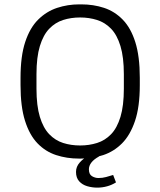

<svg xmlns="http://www.w3.org/2000/svg" viewBox="-20 -716 733 879"><path d="M341 10Q286 10 237 -6Q188 -22 151.5 -60Q115 -98 94.5 -163Q74 -228 74 -326V-360Q74 -459 95.5 -524Q117 -589 155 -626.5Q193 -664 241.5 -680Q290 -696 343 -696H352Q408 -696 456.5 -680Q505 -664 542 -626Q579 -588 599.5 -523Q620 -458 620 -360V-326Q620 -227 598 -162Q576 -97 538.5 -59.5Q501 -22 452.5 -6Q404 10 350 10ZM347 -50Q388 -50 424.5 -61.5Q461 -73 488.5 -101.5Q516 -130 531.5 -181Q547 -232 547 -310V-376Q547 -454 531.5 -505Q516 -556 488.5 -584.5Q461 -613 424.5 -624.5Q388 -636 347 -636Q305 -636 269 -624.5Q233 -613 205.5 -584.5Q178 -556 162.5 -505Q147 -454 147 -376V-310Q147 -232 162.5 -181Q178 -130 205.5 -101.5Q233 -73 269 -61.5Q305 -50 347 -50ZM425 143Q402 143 379.5 136.5Q357 130 342.5 114Q328 98 328 71Q328 47 345 28Q362 9 381 0H434Q410 13 398.5 28Q387 43 387 59Q387 82 401 90.5Q415 99 431 99Q449 99 465.5 94.5Q482 90 498 85L511 119Q492 131 470 137Q448 143 425 143Z"/></svg>

Font: Chivo Medium ExtraLight
Style: Regular
Weight: 250
Version: Version 2.002